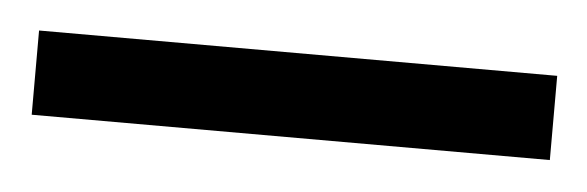

<svg xmlns="http://www.w3.org/2000/svg" viewBox="-28 46 410 134"><g transform="rotate(5 177.5 112.5)"><path d="M-4 142V83H359V142Z"/></g></svg>

Font: Noto Serif Tamil ExtraCondensed Light
Style: Regular
Weight: 300
Width: 2
Designer: Indian Type Foundry, Tom Grace, and the Monotype Design Team
Foundry: Monotype Imaging Inc.
Version: Version 2.004; ttfautohint (v1.8.4.7-5d5b)